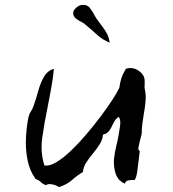

<svg xmlns="http://www.w3.org/2000/svg" viewBox="-20 -748 708 787"><path d="M430 -573Q399 -586 379 -604.5Q359 -623 329 -648Q323 -654 311 -659.5Q299 -665 289.5 -673.5Q280 -682 280 -695Q280 -705 292 -716Q304 -727 317 -728Q337 -729 347 -717Q357 -705 365 -690Q368 -685 370.5 -680Q373 -675 376 -671Q393 -648 403 -634.5Q413 -621 419.5 -608Q426 -595 430 -573ZM574 -380Q579 -358 576.5 -331.5Q574 -305 569 -278Q566 -259 563.5 -240.5Q561 -222 561 -204Q561 -199 559 -192Q557 -185 555 -177Q551 -161 548 -146.5Q545 -132 553 -129Q551 -117 548.5 -92.5Q546 -68 542.5 -44.5Q539 -21 532 -10Q518 -11 506 -8.5Q494 -6 492 5Q467 -6 457.5 -27.5Q448 -49 447 -77Q446 -96 450.5 -120Q455 -144 461 -168Q468 -202 472 -230.5Q476 -259 466 -269Q452 -259 445 -243.5Q438 -228 429.5 -214.5Q421 -201 402 -196Q401 -177 389 -157.5Q377 -138 361 -119Q345 -100 333 -81Q321 -62 320 -43Q295 -28 275 -10Q255 8 222 19Q213 12 195.5 8Q178 4 168 11Q155 6 147 -2Q139 -10 126 -14Q101 -49 92.5 -93.5Q84 -138 86.5 -184.5Q89 -231 97 -269Q100 -282 107 -292Q114 -302 118 -315Q128 -343 136.5 -374.5Q145 -406 159.5 -432Q174 -458 201 -466Q197 -424 189.5 -384.5Q182 -345 175 -308Q161 -241 153 -182Q145 -123 162 -70Q182 -66 210 -82.5Q238 -99 270 -129.5Q302 -160 334 -197.5Q366 -235 394 -272.5Q422 -310 442 -341Q462 -372 469 -388Q473 -414 478 -429Q483 -444 496 -466Q522 -474 544.5 -460.5Q567 -447 572 -427Q573 -421 573 -416Q573 -411 573 -405Q573 -400 572.5 -393.5Q572 -387 574 -380Z"/></svg>

Font: Yuji Boku
Style: Regular
Weight: 400
Designer: Kataoka Yuji
Foundry: Kinuta Font Factory
Version: Version 3.002